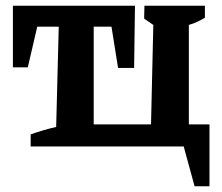

<svg xmlns="http://www.w3.org/2000/svg" viewBox="-20 -511 775 670"><path d="M639 -77H711V139H659L621 0H87V-42Q109 -50 131.5 -56.5Q154 -63 176 -68L185 -418H110L77 -276H25V-491H451L448 -274H392L369 -418H307V-77H507L515 -424L483 -446L484 -491H695V-449Q683 -442 669.5 -435.5Q656 -429 639 -424Z"/></svg>

Font: Piazzolla 24pt
Style: Bold
Weight: 700
Designer: Juan Pablo del Peral
Foundry: Huerta Tipografica
Version: Version 2.005